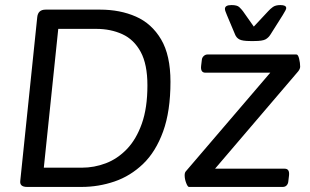

<svg xmlns="http://www.w3.org/2000/svg" viewBox="-20 -738 1224 758"><path d="M968 -576Q937 -576 925 -582.5Q913 -589 908 -602L876 -678Q873 -686 870.5 -692Q868 -698 868 -703Q868 -718 894 -718Q916 -718 924.5 -710Q933 -702 939 -694L982 -633L1039 -694Q1047 -703 1057.5 -710.5Q1068 -718 1087 -718Q1110 -718 1110 -706Q1110 -700 1096 -678L1048 -602Q1040 -589 1028 -582.5Q1016 -576 984 -576ZM87 0Q57 0 60 -24L127 -670Q130 -700 160 -700H375Q454 -700 516.5 -672.5Q579 -645 616 -582.5Q653 -520 653 -415Q653 -299 624 -219Q595 -139 545 -91Q495 -43 432 -21.5Q369 0 302 0ZM153 -76H303Q352 -76 398 -93.5Q444 -111 481 -149.5Q518 -188 540 -250Q562 -312 562 -401Q562 -484 535.5 -533Q509 -582 463 -603Q417 -624 360 -624H210ZM726 0Q721 0 715 -15.5Q709 -31 709 -46Q709 -57 714 -62L1047 -451H791Q771 -451 774 -478L777 -503Q778 -511 784.5 -517Q791 -523 800 -523H1150Q1157 -523 1161 -506Q1165 -489 1165 -475Q1165 -466 1157 -456L829 -72H1104Q1124 -72 1121 -45L1118 -20Q1117 -12 1111.5 -6Q1106 0 1096 0Z"/></svg>

Font: Asap
Style: Italic
Weight: 400
Italic angle: -6°
Designer: Pablo Cosgaya
Foundry: Omnibus-Type
Version: Version 3.001; ttfautohint (v1.8.3)